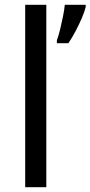

<svg xmlns="http://www.w3.org/2000/svg" viewBox="-20 -780 377 800"><path d="M173 0H85V-760H173ZM337 -751Q333 -733 321.5 -706Q310 -679 295 -650.5Q280 -622 265 -600H217V-612Q224 -631 230.5 -657.5Q237 -684 242.5 -711.5Q248 -739 250 -760H337Z"/></svg>

Font: Noto Sans Old South Arabian
Style: Regular
Weight: 400
Designer: Monotype Design Team
Foundry: Monotype Imaging Inc.
Version: Version 2.001; ttfautohint (v1.8.4.7-5d5b)